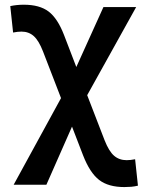

<svg xmlns="http://www.w3.org/2000/svg" viewBox="-20 -547 626 802"><path d="M499.5 234.4Q432.6 234.4 394 204.6Q355.5 174.8 327.1 102.1L280.8 -18.1L173.8 224.6H37.1L234.9 -137.2L159.7 -332Q142.1 -377.4 121.1 -396.2Q100.1 -415 69.8 -415Q54.2 -415 34.7 -411.1L22.9 -521.5Q49.8 -527.3 79.6 -527.3Q145.5 -527.3 183.1 -498.8Q220.7 -470.2 247.6 -400.4L298.8 -267.1L412.1 -517.6H548.8L344.2 -149.4L417 39.1Q435.1 85 456.5 103.5Q478 122.1 509.3 122.1Q516.1 122.1 525.6 121.1Q535.2 120.1 544.4 118.2L556.2 228.5Q542.5 231.9 528.3 233.2Q514.2 234.4 499.5 234.4Z"/></svg>

Font: Cascadia Mono PL SemiBold
Style: Regular
Weight: 600
Monospace: yes
Designer: Aaron Bell
Foundry: Saja Typeworks
Version: Version 2404.023; ttfautohint (v1.8.4)